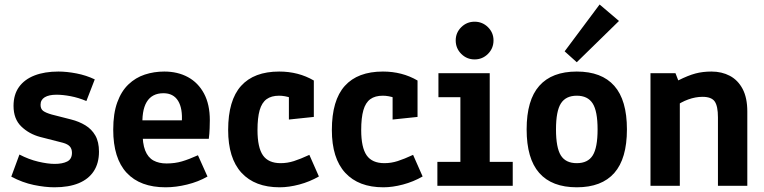

<svg xmlns="http://www.w3.org/2000/svg" viewBox="-20 -810 3332 837"><path d="M217.3 6.5Q176.8 6.5 127.3 -3.7Q77.8 -14 29.2 -39.9L64.7 -136.3Q105.2 -115.1 146.7 -105.3Q188.2 -95.5 218.6 -95.5Q252.3 -95.5 273 -106Q293.7 -116.5 293.7 -143.8Q293.7 -160.8 284.7 -171.2Q275.7 -181.6 254.4 -187.6L154.7 -213.1Q106.4 -226.1 72.7 -258.8Q39 -291.4 39 -348.4Q39 -397.6 62.8 -430.8Q86.7 -464 130.7 -481.1Q174.6 -498.1 234.8 -498.1Q271.1 -498.1 313.5 -489.9Q356 -481.7 393.1 -463.9L356.6 -369.6Q321.7 -384.3 287.6 -390.7Q253.5 -397.1 226.4 -397.1Q193.5 -397.1 175.1 -386.1Q156.8 -375 156.8 -353.2Q156.8 -335.1 168.2 -326.6Q179.7 -318.1 205.3 -310.8L289.8 -289.2Q324.8 -280.4 352.3 -263.6Q379.7 -246.9 395.6 -219.2Q411.5 -191.5 411.5 -148.7Q411.5 -98.9 389 -64.1Q366.4 -29.3 323.2 -11.4Q279.9 6.5 217.3 6.5Z M701.9 6.5Q591 6.5 532.3 -56.6Q473.6 -119.7 473.6 -244.8Q473.6 -315.5 491.3 -364Q508.9 -412.5 540 -442.1Q571 -471.7 611.2 -484.9Q651.4 -498.1 696.2 -498.1Q754.7 -498.1 799.4 -473.8Q844.1 -449.4 869.4 -402.2Q894.7 -355 894.7 -286.1Q894.7 -274 893.9 -250.2Q893.1 -226.3 890.2 -204.8H556.6L601.7 -237.4Q600.7 -184.8 612.9 -154.1Q625.1 -123.4 648.8 -110.4Q672.5 -97.4 706 -97.4Q742.6 -97.4 773.3 -106.5Q803.9 -115.5 842.9 -133.2L884.5 -40.4Q844.4 -17.4 795.6 -5.5Q746.9 6.5 701.9 6.5ZM772.4 -226.4V-275.7Q776.9 -336.8 756.5 -370.2Q736 -403.6 692.5 -403.6Q642.4 -403.6 619.4 -365.3Q596.5 -326.9 601.7 -251.9L556.6 -285.4H808.9Z M1199 6.5Q1091.2 6.5 1032.9 -56.7Q974.6 -120 974.6 -243.3Q974.6 -372.9 1030.9 -435.5Q1087.3 -498.1 1197.1 -498.1Q1281.1 -498.1 1348.1 -459V-300.3L1239.4 -288.9V-452.8L1298.3 -359.6Q1277.3 -373.7 1249.2 -383.3Q1221.2 -392.8 1196.7 -392.8Q1163 -392.8 1142.2 -377.7Q1121.4 -362.5 1111.9 -329.6Q1102.5 -296.7 1102.5 -243Q1102.5 -167 1126.3 -132.8Q1150.1 -98.7 1203.5 -98.7Q1233 -98.7 1261.3 -107.8Q1289.7 -116.8 1328.6 -134.9L1370.2 -40.7Q1330.1 -17.7 1284.7 -5.6Q1239.2 6.5 1199 6.5Z M1651.1 6.5Q1543.3 6.5 1485 -56.7Q1426.7 -120 1426.7 -243.3Q1426.7 -372.9 1483.1 -435.5Q1539.4 -498.1 1649.2 -498.1Q1733.3 -498.1 1800.2 -459V-300.3L1691.5 -288.9V-452.8L1750.5 -359.6Q1729.5 -373.7 1701.4 -383.3Q1673.3 -392.8 1648.9 -392.8Q1615.1 -392.8 1594.3 -377.7Q1573.5 -362.5 1564.1 -329.6Q1554.6 -296.7 1554.6 -243Q1554.6 -167 1578.4 -132.8Q1602.2 -98.7 1655.7 -98.7Q1685.2 -98.7 1713.5 -107.8Q1741.8 -116.8 1780.8 -134.9L1822.4 -40.7Q1782.3 -17.7 1736.8 -5.6Q1691.4 6.5 1651.1 6.5Z M1886.7 0V-104.4H1987V-386.3H1891.3V-490.8H2114.9V-104.4H2215.2V0ZM2049 -551Q2014.9 -551 1990.8 -575.1Q1966.6 -599.3 1966.6 -633.9Q1966.6 -667.5 1990.8 -691.5Q2014.9 -715.4 2049 -715.4Q2083.1 -715.4 2107.3 -691.5Q2131.4 -667.5 2131.4 -633.9Q2131.4 -599.3 2107.3 -575.1Q2083.1 -551 2049 -551Z M2494.4 6.5Q2386 6.5 2330.9 -55.9Q2275.8 -118.3 2275.8 -246Q2275.8 -373.6 2330.9 -435.8Q2386 -498.1 2494.4 -498.1Q2602.9 -498.1 2657.9 -435.8Q2713 -373.6 2713 -246Q2713 -118.3 2657.9 -55.9Q2602.9 6.5 2494.4 6.5ZM2494.4 -98.7Q2542.8 -98.7 2563.9 -132.5Q2585.1 -166.3 2585.1 -246Q2585.1 -325.6 2563.6 -359.2Q2542.1 -392.8 2494.4 -392.8Q2446.7 -392.8 2425.2 -359.2Q2403.8 -325.6 2403.8 -246Q2403.8 -166.3 2424.9 -132.5Q2446 -98.7 2494.4 -98.7ZM2494.3 -538.7 2441.5 -586.2 2593.9 -790.4 2678.4 -718.6Z M2815.7 0V-490.8H2924.7L2936.8 -459.5Q2980.2 -481.3 3012 -489.7Q3043.7 -498.1 3081.6 -498.1Q3126.5 -498.1 3161.8 -479.4Q3197 -460.7 3217.4 -422.2Q3237.8 -383.6 3237.8 -323.7V0H3109.8V-298.4Q3109.8 -347.6 3095.6 -367.8Q3081.4 -387.9 3042.5 -387.9Q3012.1 -387.9 2980.5 -376.5Q2948.9 -365.1 2920.7 -344.2L2943.6 -422.7V0Z"/></svg>

Font: Anaheim
Style: Regular
Weight: 400
Designer: Vernon Adams
Foundry: Vernon Adams
Version: Version 2.001